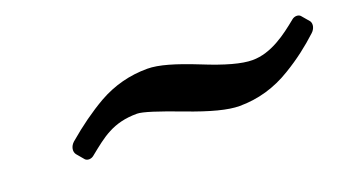

<svg xmlns="http://www.w3.org/2000/svg" viewBox="-30 -583 818 461"><g transform="rotate(-20 379.0 -353.0)"><path d="M349 -433C304 -433 262 -422 223 -400C190 -381 158 -358 124 -329C114 -320 112 -307 118 -299L134 -280C139 -275 149 -275 156 -281C197 -314 227 -340 289 -340C303 -340 340 -328 398 -306C456 -284 498 -273 527 -273C575 -273 619 -286 660 -311C695 -332 723 -354 749 -378C758 -386 761 -398 756 -406L739 -426C734 -431 724 -431 717 -425C684 -398 642 -366 594 -366C567 -366 527 -377 473 -399C418 -421 378 -433 349 -433Z"/></g></svg>

Font: DIN Rundschrift
Style: MittelKursiv
Weight: 400
Version: Version 1.027